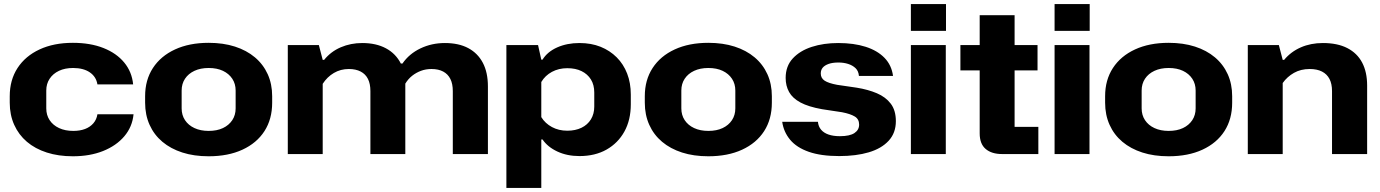

<svg xmlns="http://www.w3.org/2000/svg" viewBox="-20 -759 6798 946"><path d="M339 11Q268 11 210.5 -7.5Q153 -26 112.5 -60.5Q72 -95 50 -144Q28 -193 28 -253V-285Q28 -365 66.5 -424Q105 -483 175 -515.5Q245 -548 339 -548Q425 -548 489.5 -522.5Q554 -497 592 -451Q630 -405 636 -343H460Q454 -381 422.5 -402.5Q391 -424 340 -424Q300 -424 270.5 -410Q241 -396 224.5 -371Q208 -346 208 -313V-225Q208 -192 224.5 -167Q241 -142 271 -128Q301 -114 341 -114Q374 -114 399 -123.5Q424 -133 440 -151.5Q456 -170 460 -196H638Q632 -134 592.5 -87.5Q553 -41 488 -15Q423 11 339 11Z M1008 11Q936 11 878.5 -7.5Q821 -26 780 -60.5Q739 -95 717 -144Q695 -193 695 -253V-285Q695 -365 733.5 -424Q772 -483 842.5 -515.5Q913 -548 1008 -548Q1080 -548 1137.5 -529.5Q1195 -511 1236 -476.5Q1277 -442 1299 -393.5Q1321 -345 1321 -285V-253Q1321 -172 1283 -113Q1245 -54 1174.5 -21.5Q1104 11 1008 11ZM1008 -114Q1049 -114 1078.5 -128Q1108 -142 1124.5 -167Q1141 -192 1141 -225V-313Q1141 -346 1124.5 -371Q1108 -396 1078.5 -410Q1049 -424 1008 -424Q968 -424 938 -410Q908 -396 891.5 -371Q875 -346 875 -313V-225Q875 -192 891.5 -167Q908 -142 938 -128Q968 -114 1008 -114Z M1398 0V-537H1551L1570 -464H1577Q1610 -505 1659 -526Q1708 -547 1765 -547Q1833 -547 1881.5 -521Q1930 -495 1955 -446H1963Q1996 -494 2051.5 -520.5Q2107 -547 2172 -547Q2240 -547 2287 -522Q2334 -497 2359 -449.5Q2384 -402 2384 -333V0H2211V-310Q2211 -346 2199 -370Q2187 -394 2163.5 -406.5Q2140 -419 2106 -419Q2078 -419 2054 -410Q2030 -401 2010.5 -385.5Q1991 -370 1977 -347Q1977 -340 1977 -333Q1977 -326 1977 -319V0H1805V-310Q1805 -346 1793 -370Q1781 -394 1757 -406.5Q1733 -419 1699 -419Q1658 -419 1625 -399.5Q1592 -380 1570 -346V0Z M2475 167V-537H2631L2647 -465H2653Q2677 -504 2725.5 -525.5Q2774 -547 2835 -547Q2893 -547 2939 -528.5Q2985 -510 3018.5 -476.5Q3052 -443 3070 -396.5Q3088 -350 3088 -293V-245Q3088 -168 3056.5 -111Q3025 -54 2968.5 -22Q2912 10 2835 10Q2774 10 2726 -12.5Q2678 -35 2653 -72H2647V167ZM2775 -115Q2815 -115 2845 -129.5Q2875 -144 2891.5 -171Q2908 -198 2908 -234V-303Q2908 -341 2891.5 -367.5Q2875 -394 2845.5 -408.5Q2816 -423 2775 -423Q2733 -423 2699.5 -405Q2666 -387 2647 -355V-182Q2666 -151 2699.5 -133Q2733 -115 2775 -115Z M3470 11Q3398 11 3340.5 -7.5Q3283 -26 3242 -60.5Q3201 -95 3179 -144Q3157 -193 3157 -253V-285Q3157 -365 3195.5 -424Q3234 -483 3304.5 -515.5Q3375 -548 3470 -548Q3542 -548 3599.5 -529.5Q3657 -511 3698 -476.5Q3739 -442 3761 -393.5Q3783 -345 3783 -285V-253Q3783 -172 3745 -113Q3707 -54 3636.5 -21.5Q3566 11 3470 11ZM3470 -114Q3511 -114 3540.5 -128Q3570 -142 3586.5 -167Q3603 -192 3603 -225V-313Q3603 -346 3586.5 -371Q3570 -396 3540.5 -410Q3511 -424 3470 -424Q3430 -424 3400 -410Q3370 -396 3353.5 -371Q3337 -346 3337 -313V-225Q3337 -192 3353.5 -167Q3370 -142 3400 -128Q3430 -114 3470 -114Z M4115 10Q4025 10 3965 -11Q3905 -32 3873 -70.5Q3841 -109 3834 -159H4010Q4012 -136 4025.5 -120Q4039 -104 4062.5 -96Q4086 -88 4118 -88Q4167 -88 4190 -103.5Q4213 -119 4213 -145Q4213 -172 4191.5 -185Q4170 -198 4129 -206L4030 -221Q3963 -233 3924 -254Q3885 -275 3868 -305.5Q3851 -336 3851 -375Q3851 -433 3886 -471Q3921 -509 3979.5 -528Q4038 -547 4110 -547Q4187 -547 4245 -528.5Q4303 -510 4338 -474Q4373 -438 4380 -385H4212Q4210 -409 4195.5 -423Q4181 -437 4159 -444Q4137 -451 4111 -451Q4082 -451 4062.5 -444Q4043 -437 4033.5 -425.5Q4024 -414 4024 -397Q4024 -374 4043 -361.5Q4062 -349 4105 -341L4201 -327Q4257 -318 4300.5 -299.5Q4344 -281 4369 -248Q4394 -215 4394 -162Q4394 -104 4358.5 -65.5Q4323 -27 4260.5 -8.5Q4198 10 4115 10Z M4468 0V-537H4640V0ZM4468 -607V-739H4641V-607Z M4917 0Q4866 0 4836.5 -25Q4807 -50 4807 -102V-684H4979V-134H5096V0ZM4712 -412V-537H5092V-412Z M5176 0V-537H5348V0ZM5176 -607V-739H5349V-607Z M5738 11Q5666 11 5608.5 -7.5Q5551 -26 5510 -60.5Q5469 -95 5447 -144Q5425 -193 5425 -253V-285Q5425 -365 5463.5 -424Q5502 -483 5572.5 -515.5Q5643 -548 5738 -548Q5810 -548 5867.5 -529.5Q5925 -511 5966 -476.5Q6007 -442 6029 -393.5Q6051 -345 6051 -285V-253Q6051 -172 6013 -113Q5975 -54 5904.5 -21.5Q5834 11 5738 11ZM5738 -114Q5779 -114 5808.5 -128Q5838 -142 5854.5 -167Q5871 -192 5871 -225V-313Q5871 -346 5854.5 -371Q5838 -396 5808.5 -410Q5779 -424 5738 -424Q5698 -424 5668 -410Q5638 -396 5621.5 -371Q5605 -346 5605 -313V-225Q5605 -192 5621.5 -167Q5638 -142 5668 -128Q5698 -114 5738 -114Z M6128 0V-537H6281L6300 -464H6307Q6340 -504 6389 -525.5Q6438 -547 6498 -547Q6570 -547 6618.5 -522Q6667 -497 6691.5 -450.5Q6716 -404 6716 -337V0H6543V-310Q6543 -346 6530.5 -370Q6518 -394 6493.5 -406.5Q6469 -419 6433 -419Q6389 -419 6355.5 -400Q6322 -381 6300 -350V0Z"/></svg>

Font: Hubot Sans SemiExpanded
Style: Bold
Weight: 700
Width: 6
Designer: Deni Anggara
Foundry: GitHub, Inc., Subsidiary of Microsoft Corporation
Version: Version 2.000